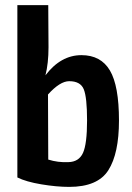

<svg xmlns="http://www.w3.org/2000/svg" viewBox="-20 -720 518 752"><path d="M299 -504Q375 -504 410.5 -444Q446 -384 446 -248Q446 -119 404.5 -53.5Q363 12 251 12Q202 12 142 2Q82 -8 48 -25V-700H169L170 -535Q170 -472 158 -425Q218 -504 299 -504ZM248 -85Q289 -86 305 -121Q321 -156 321 -248Q321 -339 308 -370.5Q295 -402 251 -402Q215 -402 168 -350L169 -95Q207 -83 248 -85Z"/></svg>

Font: Exo 2 Semi Bold Condensed
Style: Regular
Weight: 600
Width: 3
Designer: Natanael Gama
Version: Version 1.001;PS 001.001;hotconv 1.0.70;makeotf.lib2.5.58329